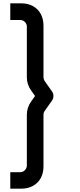

<svg xmlns="http://www.w3.org/2000/svg" viewBox="-20 -914 480 1148"><path d="M41.5 214V115.5H100.5Q117 115.5 128.8 103.5Q140.5 91.5 140.5 74.5V-227.5Q140.5 -271 166.5 -307.5L189.5 -340L166.5 -372.5Q140.5 -409 140.5 -452.5V-754.5Q140.5 -771 128.8 -782.8Q117 -794.5 100.5 -794.5H41.5V-894H107Q147 -894 177 -877.5Q207 -861 223.5 -830.8Q240 -800.5 240 -761V-452.5Q240 -440.5 247 -429.5L290.5 -368Q299.5 -355.5 299.5 -340Q299.5 -325 290.5 -312L247 -250.5Q240 -240.5 240 -227.5V81.5Q240 121 223.5 151Q207 181 177 197.5Q147 214 107 214Z"/></svg>

Font: Hauora SemiBold
Style: Regular
Weight: 600
Designer: Wayne Shih
Foundry: WCYS
Version: Version 1.001